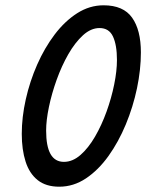

<svg xmlns="http://www.w3.org/2000/svg" viewBox="-20 -689 584 725"><path d="M203.7 16Q153.4 16 122.1 -9Q90.9 -34 76.6 -78.9Q62.2 -123.9 62.2 -183.5Q62.2 -246.4 77.4 -314.2Q92.6 -381.9 120.4 -445.1Q148.2 -508.2 186.5 -558.8Q224.9 -609.4 271.6 -639.2Q318.4 -669 371.1 -669Q445.8 -669 478.9 -622.2Q512 -575.4 512 -491.1Q512 -426.1 497.3 -355.8Q482.6 -285.6 455.1 -219.3Q427.6 -153.1 389.6 -99.9Q351.5 -46.8 304.6 -15.4Q257.6 16 203.7 16ZM221.4 -77.8Q254.1 -77.8 284 -103.9Q313.9 -130.1 338.9 -173.2Q363.9 -216.4 382.4 -267.7Q400.9 -319 411.2 -370.1Q421.6 -421.2 421.6 -462.5Q421.6 -519.1 406.6 -551.1Q391.7 -583.1 355.8 -583.1Q323.3 -583.1 293.3 -555.8Q263.4 -528.5 238 -484.3Q212.7 -440.1 194 -387.9Q175.3 -335.8 164.8 -285.4Q154.2 -234.9 154.2 -196Q154.2 -136.6 170.9 -107.2Q187.7 -77.8 221.4 -77.8Z"/></svg>

Font: Grandstander Thin
Style: Italic
Weight: 100
Italic angle: -15°
Designer: Tyler Finck
Foundry: Etcetera Type Co
Version: Version 1.200